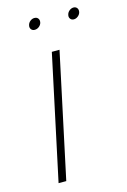

<svg xmlns="http://www.w3.org/2000/svg" viewBox="-103 -697 495 748"><g transform="rotate(-15 144.5 -323.0)"><path d="M113 -646Q104 -646 96 -639.5Q88 -633 86 -623Q84 -614 89 -607.5Q94 -601 103 -601Q113 -601 121 -607.5Q129 -614 131 -623Q133 -633 128 -639.5Q123 -646 113 -646ZM271 -646Q262 -646 254 -639.5Q246 -633 244 -623Q242 -614 247 -607.5Q252 -601 261 -601Q270 -601 278 -607.5Q286 -614 288 -623Q290 -633 285 -639.5Q280 -646 271 -646ZM38 0H69L176 -501H145Z"/></g></svg>

Font: Advent Pro ExtraLight
Style: Italic
Weight: 250
Italic angle: -12°
Version: Version 3.000